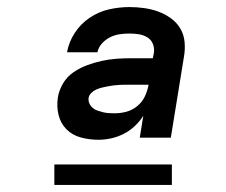

<svg xmlns="http://www.w3.org/2000/svg" viewBox="-20 -713 640 544"><path d="M259 -317Q233 -317 209 -323.5Q185 -330 168.5 -346.5Q152 -363 146 -387Q140 -411 144 -437Q147 -457 158.5 -476.5Q170 -496 188.5 -508.5Q207 -521 227.5 -528.5Q248 -536 268.5 -540.5Q289 -545 310 -546.5Q331 -548 351 -548H413L416 -563Q418 -577 413 -589Q408 -601 397 -607.5Q386 -614 373 -616Q360 -618 347 -618Q333 -618 319 -616Q305 -614 292 -607.5Q279 -601 269 -590Q259 -579 256 -565H170Q175 -594 192 -620Q209 -646 234.5 -663Q260 -680 289 -686.5Q318 -693 347 -693Q368 -693 389 -690Q410 -687 429 -680Q448 -673 464.5 -661Q481 -649 491 -632Q501 -615 503 -594Q505 -573 501 -551L464 -323H376L386 -385Q376 -369 361.5 -355.5Q347 -342 330 -333.5Q313 -325 295 -321Q277 -317 259 -317ZM305 -392Q305 -392 305 -392Q305 -392 305 -392Q322 -392 338.5 -396.5Q355 -401 369 -412.5Q383 -424 390.5 -440Q398 -456 401 -473H351Q343 -473 335 -473Q327 -473 318.5 -472.5Q310 -472 302 -471Q294 -470 286 -468.5Q278 -467 269.5 -465Q261 -463 253 -459.5Q245 -456 238.5 -449.5Q232 -443 231 -435Q230 -427 233.5 -419.5Q237 -412 243 -407Q249 -402 256.5 -399.5Q264 -397 272 -395Q280 -393 288 -392.5Q296 -392 305 -392ZM134 -189V-247H467V-189Z"/></svg>

Font: Iosevka SS04 Semibold Extended
Style: Italic
Weight: 600
Width: 7
Italic angle: -9°
Monospace: yes
Designer: Belleve Invis
Foundry: Belleve Invis
Version: Version 19.0.0; ttfautohint (v1.8.4)